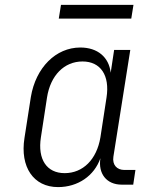

<svg xmlns="http://www.w3.org/2000/svg" viewBox="-20 -754 640 784"><path d="M220 -678H516L525 -734H229ZM217 10C298 10 365 -36 390 -108C380 -45 415 0 477 0H524L533 -60H488C457 -60 438 -81 443 -114L512 -550H446L432 -457C425 -520 379 -560 308 -560C208 -560 126 -478 106 -358L80 -191C61 -72 117 10 217 10ZM244 -47C171 -47 133 -103 147 -193L172 -356C186 -446 242 -503 317 -503C391 -503 429 -446 415 -356L390 -193C375 -103 319 -47 244 -47Z"/></svg>

Font: JetBrains Mono ExtraLight
Style: Italic
Weight: 240
Italic angle: -9°
Monospace: yes
Designer: Philipp Nurullin, Konstantin Bulenkov
Foundry: JetBrains
Version: Version 2.305